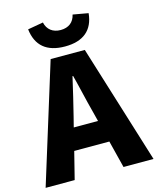

<svg xmlns="http://www.w3.org/2000/svg" viewBox="-147 -1066 953 1162"><g transform="rotate(-15 330.0 -485.5)"><path d="M328 -796C443 -796 507 -850 517 -954L421 -971C411 -925 378 -899 328 -899C279 -899 245 -925 235 -971L138 -954C150 -850 213 -796 328 -796ZM-8 0H174L217 -171H437L480 0H668L437 -745H223ZM267 -372C286 -446 306 -533 324 -611H328C348 -535 367 -446 387 -372L403 -309H251Z"/></g></svg>

Font: Noto Sans JP Black
Style: Regular
Weight: 900
Designer: Ryoko NISHIZUKA  (kana, bopomofo & ideographs); Paul D. Hunt (Latin, Greek & Cyrillic); Sandoll Communications , Soo-you
Foundry: Adobe
Version: Version 2.002;hotconv 1.0.116;makeotfexe 2.5.65601